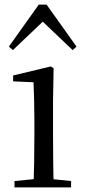

<svg xmlns="http://www.w3.org/2000/svg" viewBox="-20 -818 372 838"><path d="M43.3 0H290.3V-27.8L184.5 -38.6H153.1L43.3 -27.8ZM126.3 0H214.7C212.5 -48.6 211.5 -160.9 211.5 -228.5V-380.2L213.9 -519.8L201.7 -528L37.3 -488.6V-463L126.3 -458.9C128.3 -408.8 130.1 -356.4 130.1 -288.8V-228.5C130.1 -160.9 128.3 -48.6 126.3 0ZM297 -599.4 313.9 -614.6 183.4 -797.8H149.2L18.7 -614.6L36.4 -599.4L194 -749.5H139.4Z"/></svg>

Font: Source Han Serif TW VF
Style: Regular
Weight: 250
Designer: Ryoko NISHIZUKA 西塚涼子 (kana & ideographs); Frank Grießhammer (Latin, Greek & Cyrillic); Wenlong ZHANG 张文龙 (bopomofo); San
Foundry: Adobe
Version: Version 2.002;hotconv 1.1.0;makeotfexe 2.6.0